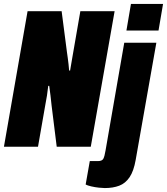

<svg xmlns="http://www.w3.org/2000/svg" viewBox="-25 -745 848 975"><path d="M-5 0 115 -688H288L315 -480Q317 -467 319 -451.5Q321 -436 323 -419.5Q325 -403 326 -387H331Q335 -413 341.5 -448.5Q348 -484 352 -509L383 -688H557L436 0H263L237 -209Q235 -231 231.5 -259Q228 -287 225 -309H220Q218 -289 213.5 -259.5Q209 -230 204 -206L168 0ZM617 -590 640 -725H803L780 -590ZM507 210Q497 210 477.5 208Q458 206 438.5 201.5Q419 197 410 192L431 73H473Q493 73 499.5 61.5Q506 50 511 19L606 -528H769L664 67Q654 124 633 155Q612 186 580.5 198Q549 210 507 210Z"/></svg>

Font: Archivo ExtraCondensed Black
Style: Italic
Weight: 900
Width: 2
Italic angle: -10°
Designer: Hector Gatti
Foundry: Omnibus-Type
Version: Version 2.001